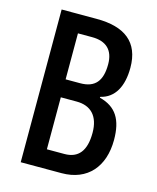

<svg xmlns="http://www.w3.org/2000/svg" viewBox="-108 -790 711 867"><g transform="rotate(15 247.0 -357.0)"><path d="M236 -714H72V0H263C384 0 453 -81 453 -206C453 -300 421 -354 342 -374V-378C408 -393 440 -453 440 -540C440 -660 367 -714 236 -714ZM239 -414H171V-629H237C304 -629 339 -595 339 -529C339 -451 308 -414 239 -414ZM171 -330H245C312 -330 351 -290 351 -212C351 -128 318 -87 253 -87H171Z"/></g></svg>

Font: Noto Sans Gujarati ExtraCondensed Medium
Style: Regular
Weight: 500
Width: 2
Designer: Jelle Bosma - Monotype Design Team, Universal Thirst
Foundry: Monotype Imaging Inc.
Version: Version 2.106